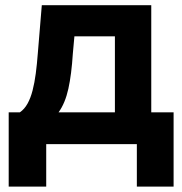

<svg xmlns="http://www.w3.org/2000/svg" viewBox="-20 -542 685 722"><path d="M12.7 159.7V-119.6H54.7Q71.8 -131.3 83.5 -152.3Q95.2 -173.3 102.5 -201.9Q109.9 -230.5 114.5 -265.4Q119.1 -300.3 122.1 -340.3L137.2 -522.5H548.8V-119.6H632.8V159.7H494.6V0H153.8V159.7ZM200.2 -119.6H412.1V-405.3H259.8L253.9 -340.3Q249 -262.7 237.1 -208.3Q225.1 -153.8 200.2 -119.6Z"/></svg>

Font: Inter 28pt
Style: Bold
Weight: 700
Designer: Rasmus Andersson
Foundry: rsms
Version: Version 4.001;git-66647c0bb